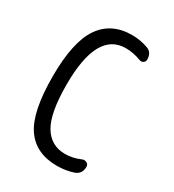

<svg xmlns="http://www.w3.org/2000/svg" viewBox="-181 -842 863 954"><g transform="rotate(30 250.0 -365.0)"><path d="M294.9 9.8Q172.9 9.8 113.8 -76.2Q54.7 -162.1 54.7 -365.2Q54.7 -562.5 115.2 -651.4Q175.8 -740.2 294.9 -740.2Q341.8 -740.2 385.7 -724.6Q419.9 -712.9 419.9 -671.9Q419.9 -659.2 409.7 -652.8Q399.4 -646.5 386.7 -651.4Q343.8 -668 299.8 -668Q134.8 -668 134.8 -365.2Q134.8 -201.2 176.8 -131.3Q218.8 -61.5 299.8 -61.5Q344.7 -61.5 388.7 -81.1Q400.4 -85.9 412.6 -79.6Q424.8 -73.2 424.8 -59.6Q424.8 -17.6 387.7 -4.9Q342.8 9.8 294.9 9.8Z"/></g></svg>

Font: Rounded Mgen+ 1m regular
Style: Regular
Weight: 400
Designer: [Source Han Sans]
Ryoko NISHIZUKA  (kana & ideographs); Paul D. Hunt (Latin, Greek & Cyrillic); Wenlong ZHANG  (bopomofo
Version: Version 1.059.20150602